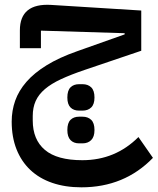

<svg xmlns="http://www.w3.org/2000/svg" viewBox="-20 -497 674 821"><path d="M328 304Q259 304 203.5 285Q148 266 109.5 229.5Q71 193 50.5 141Q30 89 30 23Q30 -24 45 -66.5Q60 -109 93 -147Q126 -185 179.5 -218Q233 -251 310 -278L513 -350V-355L155 -366V-291H65V-367Q65 -484 199 -476L584 -452V-280L342 -198Q283 -178 241 -158.5Q199 -139 172 -116Q145 -93 132.5 -65Q120 -37 120 -1V18Q120 100 172 144Q224 188 332 188Q473 188 572 89L634 178Q512 304 328 304ZM318 116Q295 116 281.5 102Q268 88 268 59Q268 29 281.5 15.5Q295 2 318 2H333Q356 2 370 15.5Q384 29 384 59Q384 88 370 102Q356 116 333 116ZM318 -24Q295 -24 281.5 -37.5Q268 -51 268 -80Q268 -110 281.5 -123.5Q295 -137 318 -137H333Q356 -137 370 -123.5Q384 -110 384 -80Q384 -51 370 -37.5Q356 -24 333 -24Z"/></svg>

Font: IBM Plex Sans Arabic Medm
Style: Regular
Weight: 500
Designer: Mike Abbink, Paul van der Laan, Pieter van Rosmalen, Wael Morcos, Khajak Apelian
Foundry: Bold Monday
Version: Version 1.005